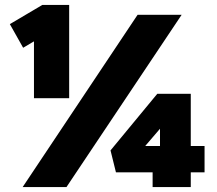

<svg xmlns="http://www.w3.org/2000/svg" viewBox="-20 -760 881 780"><path d="M118 -361V-592L74 -566L20 -662L152 -740H261V-361ZM72 0 539 -700H718L250 0ZM755 0H600V-60H451L429 -149L619 -379H755V-167H811V-60H755ZM570 -167H630V-237Z"/></svg>

Font: Lexend Black
Style: Regular
Weight: 900
Designer: Bonnie Shaver-Troup, Thomas Jockin
Foundry: Lexend
Version: Version 1.007; ttfautohint (v1.8.3)